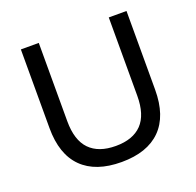

<svg xmlns="http://www.w3.org/2000/svg" viewBox="-125 -837 996 977"><g transform="rotate(-20 372.5 -348.0)"><path d="M373 9Q233 9 159.5 -64Q86 -137 86 -279V-705H183V-281Q183 -178 231.5 -128Q280 -78 373 -78Q466 -78 514 -128Q562 -178 562 -281V-705H658V-279Q658 -137 585 -64Q512 9 373 9Z"/></g></svg>

Font: Nunito Sans 12pt ExtraLight 10pt Medium
Style: Regular
Weight: 500
Version: Version 3.101;gftools[0.9.27]